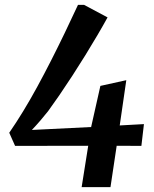

<svg xmlns="http://www.w3.org/2000/svg" viewBox="-20 -769 634 789"><path d="M315.5 0 342.5 -170 42 -169.5 18 -223.5Q46 -264 75 -311.5Q104 -359 132.8 -411.8Q161.5 -464.5 190 -520.5Q218.5 -576.5 246.2 -634Q274 -691.5 300.5 -749H325.5L422 -697.5Q404.5 -665.5 381 -625.5Q357.5 -585.5 330.8 -542.2Q304 -499 276.8 -457Q249.5 -415 223.8 -377.5Q198 -340 177.5 -312Q163 -293.5 146 -273.8Q129 -254 111 -235L354.5 -247L392.5 -416L499 -439.5L472 -253.5L571.5 -259L561 -169.5L459.5 -170L434 0Z"/></svg>

Font: Merriweather 20pt SemiBold
Style: Italic
Weight: 600
Italic angle: -7.8°
Version: Version 2.101